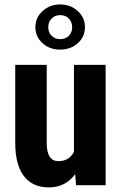

<svg xmlns="http://www.w3.org/2000/svg" viewBox="-20 -813 532 843"><path d="M310.1 -48.3Q267.1 9.8 194.8 9.8Q122.1 9.8 84.5 -40.3Q46.9 -90.3 46.9 -186V-528.3H185.1V-182.6Q186 -105.5 236.3 -105.5Q283.7 -105.5 304.7 -146.5V-528.3H443.8V0H314ZM135.3 -693.4Q135.3 -735.4 167 -764.4Q198.7 -793.5 244.1 -793.5Q289.1 -793.5 321 -764.9Q353 -736.3 353 -693.4Q353 -651.9 321.8 -623.5Q290.5 -595.2 244.1 -595.2Q196.8 -595.2 166 -624Q135.3 -652.8 135.3 -693.4ZM244.1 -641.1Q268.6 -641.1 282.7 -656.2Q296.9 -671.4 296.9 -693.4Q296.9 -715.8 282.5 -731.2Q268.1 -746.6 244.1 -746.6Q221.2 -746.6 206.5 -731.4Q191.9 -716.3 191.9 -693.4Q191.9 -670.4 206.8 -655.8Q221.7 -641.1 244.1 -641.1Z"/></svg>

Font: Roboto Condensed
Style: Bold
Weight: 700
Designer: Google
Version: Version 2.134; 2016